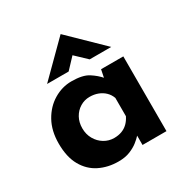

<svg xmlns="http://www.w3.org/2000/svg" viewBox="-162 -827 939 972"><g transform="rotate(-30 307.0 -340.5)"><path d="M256 12Q195 12 145.5 -12.5Q96 -37 67 -88Q38 -139 38 -218Q38 -292 68 -346Q98 -400 147 -429.5Q196 -459 251 -459Q316 -459 349.5 -437.5Q383 -416 405 -390L399 -373L412 -437H542V0H402V-95L413 -65Q411 -65 401 -53.5Q391 -42 371.5 -26.5Q352 -11 323.5 0.5Q295 12 256 12ZM296 -102Q321 -102 341 -109.5Q361 -117 376 -131.5Q391 -146 402 -168V-275Q394 -297 378 -312.5Q362 -328 340 -336.5Q318 -345 291 -345Q261 -345 235.5 -329.5Q210 -314 195 -287Q180 -260 180 -225Q180 -190 196 -162Q212 -134 238.5 -118Q265 -102 296 -102ZM387 -509 309 -583 343 -593 264 -509H138L323 -693H324L513 -509Z"/></g></svg>

Font: Josefin Sans Thin
Style: Bold
Weight: 700
Version: Version 2.000